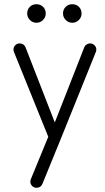

<svg xmlns="http://www.w3.org/2000/svg" viewBox="-20 -691 497 911"><path d="M437 -456Q437 -451 435 -445L268 -31L181 182Q173 200 153 200Q141 200 132.5 191.5Q124 183 124 171Q124 166 126 160L209 -42L46 -445Q44 -451 44 -456Q44 -468 52.5 -476.5Q61 -485 73 -485Q93 -485 101 -467L240 -110L380 -467Q383 -475 391 -480Q399 -485 407 -485Q419 -485 428 -476.5Q437 -468 437 -456ZM367 -627Q367 -609 354 -596Q341 -583 323 -583Q305 -583 292 -596Q279 -609 279 -627Q279 -646 291.5 -658.5Q304 -671 323 -671Q342 -671 354.5 -658.5Q367 -646 367 -627ZM197 -627Q197 -609 184 -596Q171 -583 153 -583Q135 -583 122 -596Q109 -609 109 -627Q109 -646 121.5 -658.5Q134 -671 153 -671Q172 -671 184.5 -658.5Q197 -646 197 -627Z"/></svg>

Font: Hanken Light
Style: Light
Weight: 300
Designer: Alfredo Marco Pradil
Foundry: Hanken Design Co.
Version: Version 2.06 2014